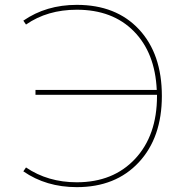

<svg xmlns="http://www.w3.org/2000/svg" viewBox="-20 -760 732 790"><path d="M126 -370V-390H625Q618 -543 530.5 -631.5Q443 -720 296 -720Q175 -720 87 -659L76 -675Q170 -740 296 -740Q458 -740 552 -639Q646 -538 646 -365Q646 -194 551 -92Q456 10 296 10Q170 10 76 -55L87 -71Q177 -10 296 -10Q446 -10 536 -106.5Q626 -203 626 -365V-370Z"/></svg>

Font: M PLUS 1p Thin
Style: Regular
Weight: 250
Version: Version 1.062